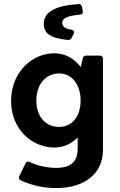

<svg xmlns="http://www.w3.org/2000/svg" viewBox="-20 -746 600 957"><path d="M336.9 -557.6 347.7 -578.1C352.5 -587.9 348.6 -594.7 336.9 -597.7C305.7 -602.5 290 -614.3 290 -631.8C290 -653.3 311.5 -667 377.9 -672.9C389.6 -673.8 394.5 -680.7 392.6 -690.4L388.7 -711.9C386.7 -720.7 380.9 -726.6 371.1 -725.6C260.7 -718.8 198.2 -688.5 198.2 -627C198.2 -581.1 227.5 -556.6 317.4 -546.9C327.1 -545.9 333 -548.8 336.9 -557.6ZM392.6 -455.1 382.8 -412.1C350.6 -452.1 307.6 -480.5 251 -480.5C142.6 -480.5 35.2 -388.7 35.2 -243.2C35.2 -98.6 142.6 -10.7 250 -10.7C298.8 -10.7 336.9 -30.3 367.2 -60.5V-7.8C367.2 56.6 336.9 90.8 259.8 90.8C220.7 90.8 170.9 82 127.9 61.5C119.1 56.6 111.3 59.6 107.4 68.4L76.2 131.8C72.3 140.6 74.2 149.4 84 153.3C140.6 178.7 196.3 191.4 260.7 191.4C398.4 191.4 493.2 122.1 493.2 1V-453.1C493.2 -462.9 487.3 -468.8 477.5 -468.8H409.2C400.4 -468.8 394.5 -464.8 392.6 -455.1ZM274.4 -113.3C207 -113.3 161.1 -165 161.1 -245.1C161.1 -324.2 207 -379.9 275.4 -379.9C338.9 -379.9 381.8 -323.2 381.8 -245.1C381.8 -165 338.9 -113.3 274.4 -113.3Z"/></svg>

Font: Ed Sans Neue SemiBold
Style: Regular
Weight: 600
Designer: Stephen Hutchings
Version: Version 1.004;PS 001.004;hotconv 1.0.88;makeotf.lib2.5.64775